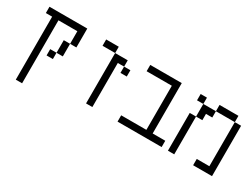

<svg xmlns="http://www.w3.org/2000/svg" viewBox="-65 -1043 2131 1650"><g transform="rotate(30 1000.0 -218.0)"><path d="M125 -500Q125 -500 125 125H187.5Q187.5 125 187.5 -500H375Q375 -500 375 -375H312.5Q312.5 -375 312.5 -250H250V-187.5H312.5V-250H375Q375 -250 375 -375H437.5V-562.5H62.5V-500Z M937.5 -375V-437.5H875V-375ZM750 -500Q750 -500 750 0H812.5V-437.5H875V-500ZM750 -500V-562.5H625V-500Z M1500 0V-62.5H1375Q1375 -62.5 1375 -562.5H1062.5V-500H1312.5V-62.5H1062.5V0Z M1562.5 -375Q1562.5 -375 1562.5 0H1625Q1625 0 1625 -375ZM1937.5 -62.5H1812.5V0H2000Q2000 0 2000 -500H1937.5ZM1625 -375H1687.5V-437.5H1750V-500H1625Q1625 -500 1625 -375ZM1625 -500V-562.5H1562.5V-500ZM1750 -500H1937.5V-562.5H1750Z"/></g></svg>

Font: UnifontExMono
Style: Regular
Weight: 500
Version: Version 15.0.06